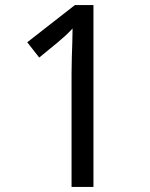

<svg xmlns="http://www.w3.org/2000/svg" viewBox="-20 -734 591 754"><path d="M261 0V-446Q261 -474 262 -506.5Q263 -539 264 -569.5Q265 -600 265 -622Q249 -605 237.5 -594.5Q226 -584 206 -567L134 -508L87 -568L274 -714H347V0Z"/></svg>

Font: hexlhindi05
Style: Book
Weight: 400
Designer: Jelle Bosma - Monotype Design Team
Foundry: Monotype Imaging Inc.
Version: Version 2.003